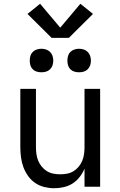

<svg xmlns="http://www.w3.org/2000/svg" viewBox="-20 -992 640 1020"><path d="M268 8Q242 8 215.5 1.5Q189 -5 167 -20Q145 -35 129 -57.5Q113 -80 104 -105Q95 -130 91.5 -156.5Q88 -183 88 -210V-520H171V-210Q171 -192 173.5 -173.5Q176 -155 183 -138Q190 -121 202 -106.5Q214 -92 229.5 -82.5Q245 -73 263.5 -69.5Q282 -66 300 -66Q318 -66 336.5 -69.5Q355 -73 370.5 -82.5Q386 -92 398 -106.5Q410 -121 417 -138Q424 -155 426.5 -173.5Q429 -192 429 -210V-520H512V0H429V-96Q419 -72 403 -51.5Q387 -31 366 -17.5Q345 -4 319.5 2Q294 8 268 8ZM400 -608Q387 -608 375 -611.5Q363 -615 354 -624Q345 -633 341.5 -645Q338 -657 338 -670Q338 -683 341.5 -695Q345 -707 354 -716Q363 -725 375 -729Q387 -733 400 -733Q413 -733 425 -729Q437 -725 446 -716Q455 -707 459 -695Q463 -683 463 -670Q463 -657 459 -645Q455 -633 446 -624Q437 -615 425 -611.5Q413 -608 400 -608ZM200 -608Q187 -608 175 -611.5Q163 -615 154 -624Q145 -633 141.5 -645Q138 -657 138 -670Q138 -683 141.5 -695Q145 -707 154 -716Q163 -725 175 -729Q187 -733 200 -733Q213 -733 225 -729Q237 -725 246 -716Q255 -707 259 -695Q263 -683 263 -670Q263 -657 259 -645Q255 -633 246 -624Q237 -615 225 -611.5Q213 -608 200 -608ZM346 -791H254L126 -918L193 -972L300 -845L407 -972L474 -918Z"/></svg>

Font: Zed Mono Extended
Style: Regular
Weight: 400
Width: 7
Monospace: yes
Designer: Belleve Invis
Foundry: Belleve Invis
Version: Version 1.0.0; ttfautohint (v1.8.4)